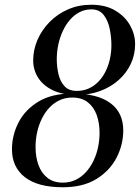

<svg xmlns="http://www.w3.org/2000/svg" viewBox="-20 -780 590 810"><path d="M245 10Q139.5 10 85 -32.5Q30.5 -75 30.5 -150Q30.5 -210 58.5 -264Q86.5 -318 143 -351.8Q199.5 -385.5 285 -385.5Q391 -385.5 445.5 -345.2Q500 -305 500 -230Q500 -170 471.8 -115Q443.5 -60 387 -25Q330.5 10 245 10ZM245 -9.5Q274.5 -9.5 299 -21.2Q323.5 -33 342.2 -53.5Q361 -74 374 -100.8Q387 -127.5 393.5 -158Q400 -188.5 400 -219.5Q400 -261.5 387.8 -295.2Q375.5 -329 350 -348.8Q324.5 -368.5 285 -368.5Q255.5 -368.5 231 -357Q206.5 -345.5 187.8 -325.2Q169 -305 156 -278.2Q143 -251.5 136.5 -221.2Q130 -191 130 -160Q130 -118 142.2 -84Q154.5 -50 180 -29.8Q205.5 -9.5 245 -9.5ZM304.5 -379.5Q244 -379.5 203 -399.2Q162 -419 141 -452Q120 -485 120 -525Q120 -570 138.2 -612Q156.5 -654 189.5 -687.5Q222.5 -721 267.2 -740.5Q312 -760 365 -760Q425.5 -760 466.8 -735.2Q508 -710.5 529 -672.5Q550 -634.5 550 -594.5Q550 -549.5 531.8 -510.5Q513.5 -471.5 480.2 -442Q447 -412.5 402.2 -396Q357.5 -379.5 304.5 -379.5ZM304.5 -396.5Q331 -396.5 353.8 -406.5Q376.5 -416.5 394.2 -434.5Q412 -452.5 424.5 -477Q437 -501.5 443.5 -530.2Q450 -559 450 -590Q450 -622 443.2 -656.8Q436.5 -691.5 418.2 -716Q400 -740.5 365 -740.5Q338.5 -740.5 315.8 -728.8Q293 -717 275.2 -696.5Q257.5 -676 245 -649.2Q232.5 -622.5 226 -592Q219.5 -561.5 219.5 -530.5Q219.5 -499 226.5 -468Q233.5 -437 251.8 -416.8Q270 -396.5 304.5 -396.5Z"/></svg>

Font: Bodoni Moda SC
Style: Italic
Weight: 400
Italic angle: -13°
Designer: Owen Earl
Foundry: indestructible type
Version: Version 2.005